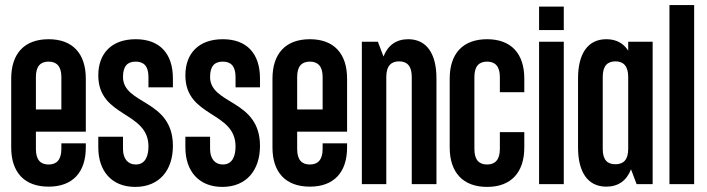

<svg xmlns="http://www.w3.org/2000/svg" viewBox="-20 -723 2778 754"><path d="M317 -206V-414C317 -513 265 -569 171 -569C76 -569 24 -513 24 -414V-144C24 -46 76 10 171 10C265 10 317 -46 317 -144V-160H221V-138C221 -94 201 -77 171 -77C140 -77 121 -94 121 -138V-206ZM121 -293V-421C121 -464 140 -481 171 -481C201 -481 221 -464 221 -421V-293Z M513 -569C418 -569 366 -513 366 -427C366 -261 563 -287 563 -148C563 -114 553 -77 513 -77C482 -77 463 -100 463 -138V-186H366V-144C366 -52 418 11 511 11C607 11 659 -56 659 -150C659 -334 463 -311 463 -421C463 -465 482 -481 513 -481C543 -481 563 -465 563 -421V-380H659V-415C659 -513 607 -569 513 -569Z M855 -569C760 -569 708 -513 708 -427C708 -261 905 -287 905 -148C905 -114 895 -77 855 -77C824 -77 805 -100 805 -138V-186H708V-144C708 -52 760 11 853 11C949 11 1001 -56 1001 -150C1001 -334 805 -311 805 -421C805 -465 824 -481 855 -481C885 -481 905 -465 905 -421V-380H1001V-415C1001 -513 949 -569 855 -569Z M1343 -206V-414C1343 -513 1291 -569 1197 -569C1102 -569 1050 -513 1050 -414V-144C1050 -46 1102 10 1197 10C1291 10 1343 -46 1343 -144V-160H1247V-138C1247 -94 1227 -77 1197 -77C1166 -77 1147 -94 1147 -138V-206ZM1147 -293V-421C1147 -464 1166 -481 1197 -481C1227 -481 1247 -464 1247 -421V-293Z M1401 -559V0H1497V-421C1497 -465 1517 -482 1547 -482C1578 -482 1597 -465 1597 -421V0H1694V-415C1694 -513 1655 -569 1583 -569C1536 -569 1503 -545 1486 -501L1464 -559Z M2039 -361V-414C2039 -513 1987 -569 1893 -569C1798 -569 1746 -513 1746 -414V-144C1746 -46 1798 11 1893 11C1987 11 2039 -46 2039 -144V-204H1943V-138C1943 -94 1923 -77 1893 -77C1862 -77 1843 -94 1843 -138V-421C1843 -464 1862 -481 1893 -481C1923 -481 1943 -464 1943 -421V-361Z M2097 -697V-605H2194V-697ZM2097 -559V0H2194V-559Z M2361 -569C2289 -569 2250 -513 2250 -415V-144C2250 -46 2289 10 2361 10C2408 10 2441 -14 2458 -58L2480 0H2543V-559H2447V-524C2428 -554 2399 -569 2361 -569ZM2397 -482C2427 -482 2447 -465 2447 -421V-138C2447 -94 2427 -78 2397 -78C2366 -78 2347 -94 2347 -138V-421C2347 -465 2366 -482 2397 -482Z M2609 -703V0H2706V-703Z"/></svg>

Font: Modon Arabic
Style: Bold
Weight: 700
Designer: Ahmedzaza
Foundry: Ahmedzaza
Version: Version 2.010